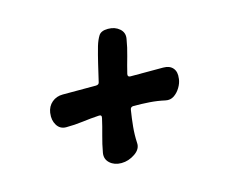

<svg xmlns="http://www.w3.org/2000/svg" viewBox="-70 -560 740 620"><g transform="rotate(-15 300.0 -250.0)"><path d="M290 -419.8Q295.8 -439 303.9 -452Q312 -465 334.8 -465H335.8Q358.6 -465 373.7 -451.7Q388.8 -438.4 385 -418Q380.6 -390.6 372.6 -362.9Q364.6 -335.2 358 -308Q356 -298 366 -298Q393.8 -298 420.9 -298Q448 -298 475.4 -298Q497 -298 507.6 -285.3Q518.2 -272.6 515 -251V-250Q513.4 -235.8 504.7 -221.4Q496 -207 483.5 -198.7Q471 -190.4 455.6 -193.6Q429.8 -199.4 403.8 -201.2Q377.8 -203 350.6 -203Q340.4 -203 339.2 -193Q334.8 -165.6 332.2 -138.9Q329.6 -112.2 331 -85.6Q333 -64.4 311.3 -49.7Q289.6 -35 266.2 -35H265.2Q242.4 -35 227.6 -48.3Q212.8 -61.6 216 -82Q221 -110.4 228.7 -137.7Q236.4 -165 242.4 -191.8Q245 -203 233.8 -201.8Q207 -200.2 179.3 -196.6Q151.6 -193 123.2 -193Q102.8 -193 92.3 -210.1Q81.8 -227.2 85 -250V-251Q88.2 -272.6 103.3 -285.3Q118.4 -298 139.4 -298Q167.8 -298 195.4 -298Q223 -298 250.4 -298Q261.4 -298 262.4 -308Q269 -336.4 275.6 -364.4Q282.2 -392.4 290 -419.8Z"/></g></svg>

Font: Winky Sans
Style: Italic
Weight: 400
Italic angle: -8.97852°
Designer: Simon Atzbach
Foundry: typofactur
Version: Version 1.205